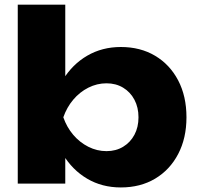

<svg xmlns="http://www.w3.org/2000/svg" viewBox="-20 -790 854 826"><path d="M56.4 -770H260.8V-405.2L234.2 -352.6V-208.6L260.8 -158.8V0H56.4ZM195 -285.4Q208.6 -377.8 249.9 -445.5Q291.2 -513.2 355.4 -550.5Q419.6 -587.8 499.8 -587.8Q584 -587.8 647.4 -550Q710.8 -512.2 746.5 -444.2Q782.2 -376.2 782.2 -285.4Q782.2 -195.6 746.5 -127.4Q710.8 -59.2 647.4 -21.4Q584 16.4 499.8 16.4Q419 16.4 355.1 -21.2Q291.2 -58.8 250.2 -126.7Q209.2 -194.6 195 -285.4ZM575.8 -285.4Q575.8 -328 558.3 -361Q540.8 -394 509.7 -412.8Q478.6 -431.6 438.2 -431.6Q397.2 -431.6 360 -412.8Q322.8 -394 295 -361Q267.2 -328 252.4 -285.4Q267.2 -242.8 295 -210.1Q322.8 -177.4 360 -158.6Q397.2 -139.8 438.2 -139.8Q478.6 -139.8 509.7 -158.6Q540.8 -177.4 558.3 -210.1Q575.8 -242.8 575.8 -285.4Z"/></svg>

Font: Unbounded
Style: Regular
Weight: 400
Designer: Luke Prowse, Jean-Baptiste Morizot, Fátima Lázaro, Florian Runge
Foundry: NaN
Version: Version 1.701;gftools[0.9.28.dev5+ged2979d]